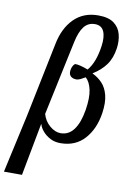

<svg xmlns="http://www.w3.org/2000/svg" viewBox="-130 -833 768 1131"><g transform="rotate(10 254.0 -267.5)"><path d="M-24 234 53 -115 144 -559Q163 -656 219.5 -712.5Q276 -769 364 -769Q426 -769 458.5 -744.5Q491 -720 501 -681Q511 -642 505 -598Q496 -536 467 -496.5Q438 -457 391 -428L390 -426Q424 -410 449 -383.5Q474 -357 485 -314Q496 -271 487 -208Q473 -111 418.5 -50Q364 11 274 11Q240 11 213 -3Q186 -17 168 -38Q150 -59 145 -79H143L84 234ZM265 -47Q313 -47 343.5 -88Q374 -129 387 -207Q399 -282 389 -328.5Q379 -375 354 -397Q341 -389 326.5 -382Q312 -375 302 -375Q280 -375 267.5 -386.5Q255 -398 258 -422Q259 -430 263 -441.5Q267 -453 278 -463Q291 -464 312.5 -458.5Q334 -453 357 -444Q400 -494 414 -594Q422 -650 407.5 -682.5Q393 -715 354 -715Q313 -715 288.5 -683.5Q264 -652 251 -590L156 -143Q168 -101 200 -74Q232 -47 265 -47Z"/></g></svg>

Font: Noto Serif ExtraCondensed Medium
Style: Italic
Weight: 500
Width: 2
Italic angle: -12°
Designer: Monotype Design Team
Foundry: Monotype Imaging Inc.
Version: Version 2.013; ttfautohint (v1.8.4.7-5d5b)